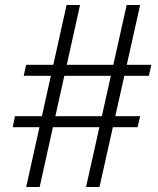

<svg xmlns="http://www.w3.org/2000/svg" viewBox="-20 -735 635 770"><path d="M301 -715 139 15H85L247 -715ZM542 -715 379 15H325L488 -715ZM587 -475 577 -431H75L85 -475ZM542 -269 532 -225H31L40 -269Z"/></svg>

Font: Pathway Extreme Condensed ExtraLight
Style: Italic
Weight: 250
Width: 3
Italic angle: -8°
Version: Version 1.001;gftools[0.9.26]